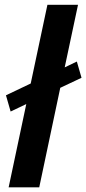

<svg xmlns="http://www.w3.org/2000/svg" viewBox="-20 -802 369 822"><path d="M5.5 -394 111.5 -444.5 183 -781.5H314L257 -513.5L309 -538.5L329 -469L238 -426L148 0H17L92.5 -356.5L25.5 -324.5Z"/></svg>

Font: Epilogue SemiBold
Style: Italic
Weight: 600
Italic angle: -12°
Designer: Tyler Finck
Foundry: Etcetera Type Co
Version: Version 2.111; ttfautohint (v1.8.3)